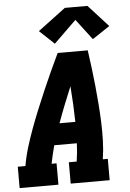

<svg xmlns="http://www.w3.org/2000/svg" viewBox="-63 -1029 727 1075"><g transform="rotate(-5 300.0 -491.5)"><path d="M3 0V-120H46Q55 -173 71 -225Q87 -277 106 -328.5Q125 -380 146 -431Q167 -482 189 -533Q211 -584 234 -634.5Q257 -685 281 -735H450Q457 -685 463.5 -634.5Q470 -584 475 -533Q480 -482 484 -431Q488 -380 490 -328.5Q492 -277 490.5 -224.5Q489 -172 481 -120H509V0H290V-120H334Q338 -145 340.5 -170.5Q343 -196 344 -222H217Q210 -196 204 -170.5Q198 -145 193 -120H221V0ZM346 -342Q345 -392 342.5 -442.5Q340 -493 336 -543Q315 -493 295 -442.5Q275 -392 257 -342ZM270 -788 187 -866 343 -983H470L582 -860L484 -795L396 -911Z"/></g></svg>

Font: Iosevka Curly Slab HvEx
Style: Italic
Weight: 900
Width: 7
Italic angle: -9°
Monospace: yes
Designer: Belleve Invis
Foundry: Belleve Invis
Version: Version 11.1.0; ttfautohint (v1.8.3)